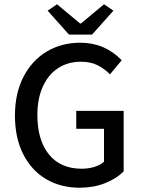

<svg xmlns="http://www.w3.org/2000/svg" viewBox="-20 -867 663 899"><path d="M50 0ZM50 -326Q50 -430 90 -507.5Q130 -585 199.5 -626Q269 -667 356 -667Q470 -667 550 -585L495 -519Q467 -547 435 -562.5Q403 -578 359 -578Q298 -578 252 -548Q206 -518 180.5 -461.5Q155 -405 155 -329Q155 -211 209 -144Q263 -77 363 -77Q394 -77 422 -85.5Q450 -94 467 -110V-264H337V-348H559V-65Q525 -30 471 -9Q417 12 353 12Q265 12 196.5 -28Q128 -68 89 -144.5Q50 -221 50 -326ZM203 -817 247 -847 355 -757H359L467 -847L511 -817L411 -705H303Z"/></svg>

Font: Assistant SemiBold
Style: Regular
Weight: 600
Designer: Hebrew By Ben Nathan, Latin by Paul Hunt
Version: Version 2.001; ttfautohint (v1.6)